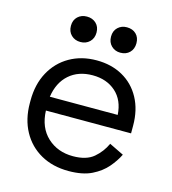

<svg xmlns="http://www.w3.org/2000/svg" viewBox="-105 -769 778 869"><g transform="rotate(15 284.0 -334.5)"><path d="M47 -238V-250Q47 -326 78 -383Q109 -440 164 -471.5Q219 -503 290 -503Q359 -503 412 -473.5Q465 -444 495 -389Q525 -334 525 -260V-224H126Q129 -145 177 -100.5Q225 -56 297 -56Q360 -56 394 -85Q428 -114 446 -154L514 -121Q499 -90 472.5 -59Q446 -28 403.5 -7Q361 14 295 14Q221 14 165 -17.5Q109 -49 78 -106Q47 -163 47 -238ZM445 -289Q441 -357 398.5 -395Q356 -433 290 -433Q223 -433 180 -395Q137 -357 127 -289ZM324 -624Q324 -651 341 -667Q358 -683 383 -683Q410 -683 426.5 -667Q443 -651 443 -624Q443 -597 426.5 -580.5Q410 -564 383 -564Q358 -564 341 -580.5Q324 -597 324 -624ZM136 -624Q136 -651 153 -667Q170 -683 196 -683Q222 -683 239 -667Q256 -651 256 -624Q256 -597 239 -580.5Q222 -564 196 -564Q170 -564 153 -580.5Q136 -597 136 -624Z"/></g></svg>

Font: Space Grotesk Frontify
Style: Regular
Weight: 400
Designer: Florian Karsten
Version: Version 2.000